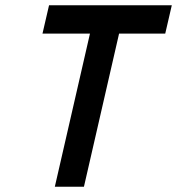

<svg xmlns="http://www.w3.org/2000/svg" viewBox="-20 -712 675 732"><path d="M167 -692H635L610 -584H434L300 0H189L323 -584H142Z"/></svg>

Font: Panefresco 750wt
Style: Italic
Weight: 750
Foundry: Campivisivi & Chank Co
Version: Version 1.000